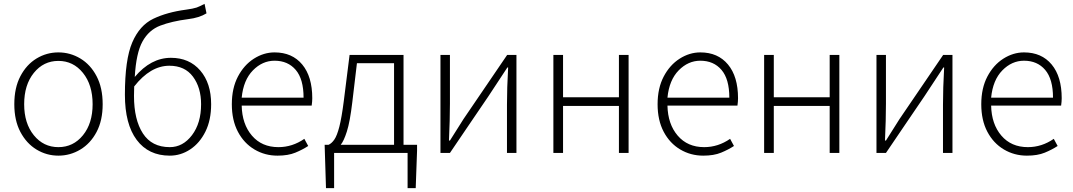

<svg xmlns="http://www.w3.org/2000/svg" viewBox="-20 -794 5550 993"><path d="M282 11Q221 11 169 -20.5Q117 -52 85.5 -111.5Q54 -171 54 -255Q54 -340 85.5 -400Q117 -460 169 -491.5Q221 -523 282 -523Q343 -523 395.5 -491.5Q448 -460 479.5 -400Q511 -340 511 -255Q511 -171 479.5 -111.5Q448 -52 395.5 -20.5Q343 11 282 11ZM282 -33Q359 -33 409 -94.5Q459 -156 459 -255Q459 -355 409 -417Q359 -479 282 -479Q205 -479 155 -417Q105 -355 105 -255Q105 -156 155 -94.5Q205 -33 282 -33Z M858 11Q748 11 687 -70.5Q626 -152 626 -304Q626 -486 664 -574.5Q702 -663 773 -697Q844 -731 942 -744Q979 -749 997 -755Q1011 -760 1038 -774L1048 -725Q1011 -702 953 -695Q868 -684 809 -661.5Q750 -639 717 -579.5Q684 -520 677 -396Q760 -495 864 -495Q959 -495 1015.5 -429.5Q1072 -364 1072 -255Q1072 -173 1042.5 -113.5Q1013 -54 964 -21.5Q915 11 858 11ZM858 -33Q926 -33 973 -95Q1020 -157 1020 -255Q1020 -341 978 -397.5Q936 -454 856 -454Q758 -454 674 -347Q673 -332 673 -298Q673 -175 719 -104Q765 -33 858 -33Z M1415 11Q1350 11 1296 -21Q1242 -53 1210.5 -112.5Q1179 -172 1179 -255Q1179 -338 1210.5 -398Q1242 -458 1293 -490.5Q1344 -523 1400 -523Q1491 -523 1543 -460.5Q1595 -398 1595 -286Q1595 -269 1592 -248H1230Q1232 -152 1283 -92.5Q1334 -33 1420 -33Q1492 -33 1554 -76L1574 -39Q1545 -20 1507.5 -4.5Q1470 11 1415 11ZM1550 -289Q1550 -385 1509.5 -432.5Q1469 -480 1400 -480Q1337 -480 1288 -430Q1239 -380 1230 -289Z M2130 179H2088V-3H1708V179H1666L1659 -45H1679Q1695 -52 1709 -72Q1723 -92 1735 -138.5Q1747 -185 1758 -271L1788 -510H2067V-45H2137V-15ZM2018 -45V-467H1826Q1814 -366 1802 -265Q1790 -164 1774 -114Q1758 -64 1742 -45Z M2651 -3H2602V-253Q2602 -337 2608 -445H2604Q2507 -295 2406 -149L2307 -3H2258V-510H2307V-258Q2307 -175 2302 -67H2307Q2348 -133 2377 -178L2603 -510H2651Z M3231 -3H3181V-246H2892V-3H2842V-510H2892V-291H3181V-510H3231Z M3617 11Q3552 11 3498 -21Q3444 -53 3412.5 -112.5Q3381 -172 3381 -255Q3381 -338 3412.5 -398Q3444 -458 3495 -490.5Q3546 -523 3602 -523Q3693 -523 3745 -460.5Q3797 -398 3797 -286Q3797 -269 3794 -248H3432Q3434 -152 3485 -92.5Q3536 -33 3622 -33Q3694 -33 3756 -76L3776 -39Q3747 -20 3709.5 -4.5Q3672 11 3617 11ZM3752 -289Q3752 -385 3711.5 -432.5Q3671 -480 3602 -480Q3539 -480 3490 -430Q3441 -380 3432 -289Z M4321 -3H4271V-246H3982V-3H3932V-510H3982V-291H4271V-510H4321Z M4906 -3H4857V-253Q4857 -337 4863 -445H4859Q4762 -295 4661 -149L4562 -3H4513V-510H4562V-258Q4562 -175 4557 -67H4562Q4603 -133 4632 -178L4858 -510H4906Z M5291 11Q5226 11 5172 -21Q5118 -53 5086.5 -112.5Q5055 -172 5055 -255Q5055 -338 5086.5 -398Q5118 -458 5169 -490.5Q5220 -523 5276 -523Q5367 -523 5419 -460.5Q5471 -398 5471 -286Q5471 -269 5468 -248H5106Q5108 -152 5159 -92.5Q5210 -33 5296 -33Q5368 -33 5430 -76L5450 -39Q5421 -20 5383.5 -4.5Q5346 11 5291 11ZM5426 -289Q5426 -385 5385.5 -432.5Q5345 -480 5276 -480Q5213 -480 5164 -430Q5115 -380 5106 -289Z"/></svg>

Font: LXGW 975 Gothic SC 200W
Style: Regular
Weight: 200
Version: Version 2.01;February 25, 2021